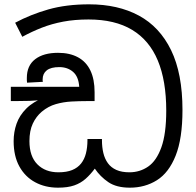

<svg xmlns="http://www.w3.org/2000/svg" viewBox="-20 -856 904 887"><path d="M580 11Q518 11 480.5 -14.5Q443 -40 418 -77Q398 -50 375.5 -30Q353 -10 323 0.5Q293 11 248 11Q189 11 142.5 -14Q96 -39 69.5 -87Q43 -135 43 -204Q43 -246 56.5 -284.5Q70 -323 101.5 -354.5Q133 -386 185 -406L187 -397Q153 -391 116 -390Q79 -389 50 -389H30V-455H346Q343 -502 317.5 -524Q292 -546 254 -546Q215 -546 196 -531Q177 -516 177 -489Q177 -487 177 -484Q177 -481 178 -478L105 -474Q104 -479 104 -485.5Q104 -492 104 -496Q104 -553 142.5 -582.5Q181 -612 248 -612Q302 -612 340 -591.5Q378 -571 397.5 -530.5Q417 -490 417 -430V-389H382Q347 -389 310 -387Q273 -385 238 -375Q203 -365 173 -340Q147 -318 131.5 -285Q116 -252 116 -204Q116 -134 152.5 -97Q189 -60 250 -60Q288 -60 313.5 -70.5Q339 -81 354.5 -100.5Q370 -120 377 -147.5Q384 -175 384 -208V-214H451V-208Q451 -176 457.5 -149Q464 -122 478.5 -102Q493 -82 517.5 -71Q542 -60 578 -60Q626 -60 664.5 -86.5Q703 -113 725.5 -175.5Q748 -238 748 -345Q748 -483 709 -576.5Q670 -670 590.5 -718Q511 -766 389 -766Q325 -766 272 -756Q219 -746 173 -728Q127 -710 83 -686L50 -751Q121 -789 203.5 -812.5Q286 -836 392 -836Q525 -836 621.5 -784Q718 -732 770.5 -624Q823 -516 823 -348Q823 -216 791.5 -137Q760 -58 705 -23.5Q650 11 580 11Z"/></svg>

Font: hexlsinhala05
Style: Book
Weight: 400
Designer: Jelle Bosma - Monotype Design Team
Foundry: Monotype Imaging Inc.
Version: Version 2.003